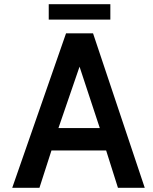

<svg xmlns="http://www.w3.org/2000/svg" viewBox="-20 -890 724 910"><path d="M38 0 293 -732H421L666 0H539L483 -177H224L167 0ZM257 -283H453L357 -574ZM211 -797V-870H503V-797Z"/></svg>

Font: Exo
Style: DemiBold
Weight: 600
Designer: Natanael Gama
Version: Version 1.00